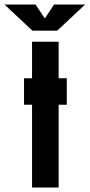

<svg xmlns="http://www.w3.org/2000/svg" viewBox="-97 -833 398 853"><path d="M-77.1 -813H61L102.1 -751L143.1 -813H281.2L157.2 -696.8H46.9ZM199.7 -485.4V-367.7H163.6V0H45.4V-367.7H9.8V-485.4H45.4V-647.5H163.6V-485.4Z"/></svg>

Font: Sangha Kali
Style: Regular
Weight: 400
Designer: Seslavinskaya Anna
Foundry: Popkern
Version: Version 2.000;PS 002.000;hotconv 1.0.88;makeotf.lib2.5.64775